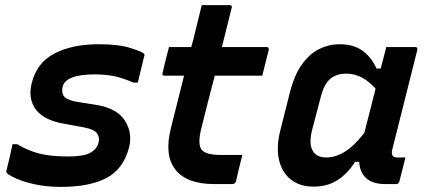

<svg xmlns="http://www.w3.org/2000/svg" viewBox="-20 -720 1670 751"><path d="M246 -108Q308 -108 333.5 -122.5Q359 -137 365 -160Q371 -180 360.5 -197Q350 -214 307 -222L230 -236Q151 -250 120 -292Q89 -334 104 -395Q124 -475 193.5 -511Q263 -547 366 -547Q443 -547 489.5 -532.5Q536 -518 543 -510Q547 -506 544 -500Q538 -473 531.5 -448.5Q525 -424 519 -397H501Q466 -413 431.5 -421Q397 -429 349 -429Q238 -429 225 -381Q220 -361 228.5 -346Q237 -331 273 -323L355 -310Q437 -297 468 -249Q499 -201 485 -144Q463 -59 397 -24Q331 11 218 11Q162 11 116.5 1Q71 -9 42.5 -22Q14 -35 7 -43Q4 -47 5 -52Q13 -83 18.5 -107.5Q24 -132 29 -156H47Q89 -131 133 -119.5Q177 -108 246 -108Z M928 -114Q921 -87 915 -62.5Q909 -38 903 -11Q899 0 889 0H818Q711 0 666.5 -56Q622 -112 648 -217Q661 -269 674 -320.5Q687 -372 700 -424H624Q612 -424 616 -435Q622 -462 628 -485.5Q634 -509 641 -536H728Q733 -553 737.5 -570.5Q742 -588 746 -606Q752 -629 757.5 -652.5Q763 -676 769 -700H878Q890 -700 886 -689Q877 -651 867 -612.5Q857 -574 848 -536H1023Q1033 -536 1031 -525Q1024 -498 1018.5 -474.5Q1013 -451 1006 -424H820Q806 -372 793 -320Q780 -268 767 -216Q752 -155 769 -134Q779 -123 797.5 -118.5Q816 -114 843 -114Z M1308 -547Q1361 -547 1396 -523Q1431 -499 1453 -452H1469Q1474 -470 1479 -489.5Q1484 -509 1491 -536H1604Q1615 -536 1612 -524Q1588 -427 1562 -324.5Q1536 -222 1514 -134Q1507 -104 1534 -104H1566Q1560 -81 1554 -57Q1548 -33 1542 -10Q1539 0 1529 0H1487Q1438 0 1412.5 -23Q1387 -46 1385 -87H1369Q1339 -40 1299.5 -15Q1260 10 1207 10Q1153 10 1118 -17.5Q1083 -45 1071.5 -94Q1060 -143 1076 -208L1112 -351Q1130 -425 1160.5 -467.5Q1191 -510 1229 -528.5Q1267 -547 1308 -547ZM1211 -120Q1227 -104 1255 -104Q1292 -104 1328 -126Q1364 -148 1405 -200Q1416 -243 1427 -286Q1438 -329 1449 -373Q1426 -400 1397 -416Q1368 -432 1334 -432Q1297 -432 1272.5 -412Q1248 -392 1235 -342L1200 -209Q1185 -146 1211 -120Z"/></svg>

Font: Recursive Sn Lnr St SmB
Style: Italic
Weight: 600
Italic angle: -15°
Version: Version 1.079;hotconv 1.0.112;makeotfexe 2.5.65598; ttfautoh